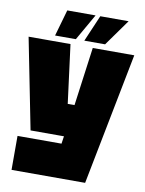

<svg xmlns="http://www.w3.org/2000/svg" viewBox="-94 -936 759 1002"><g transform="rotate(10 285.0 -435.0)"><path d="M38 0V-180H271L277 -220H100L5 -700H227L267 -390H303L345 -700H565L428 0ZM140 -730 180 -870H330L250 -730ZM295 -730 355 -870H505L405 -730Z"/></g></svg>

Font: Tektur SemiCondensed Black
Style: Regular
Weight: 900
Width: 4
Designer: Adam Jagosz
Foundry: Adam Jagosz
Version: Version 1.005;gftools[0.9.30]